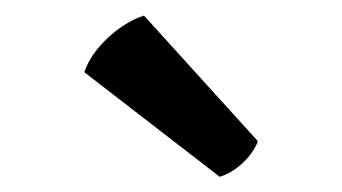

<svg xmlns="http://www.w3.org/2000/svg" viewBox="-20 -765 438 246"><path d="M164.5 -745Q141 -737.5 118.5 -716.8Q96 -696 88 -672.5L261.5 -538.5Q276.5 -543 290.2 -555.5Q304 -568 310.5 -584Z"/></svg>

Font: Signika Light Medium
Style: Regular
Weight: 500
Version: Version 2.003;gftools[0.9.32]